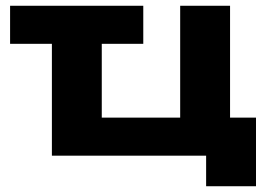

<svg xmlns="http://www.w3.org/2000/svg" viewBox="-20 -540 931 666"><path d="M160 -388H15V-520H477V-388H333V-132H605V-520H778V-132H868V106H695V0H160Z"/></svg>

Font: Non Bureau Extended
Style: Bold
Weight: 700
Width: 7
Designer: Jona Saucedo
Foundry: Non Foundry
Version: Version 1.000; ttfautohint (v1.8.4)